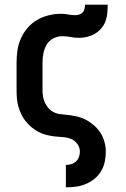

<svg xmlns="http://www.w3.org/2000/svg" viewBox="-20 -587 540 822"><path d="M262 215V119H263Q275 119 286 115.5Q297 112 305.5 104Q314 96 318 85Q322 74 322 62Q322 44 311 29Q300 14 283.5 7.5Q267 1 249 0Q231 -1 213.5 -3Q196 -5 178.5 -9.5Q161 -14 145.5 -22Q130 -30 116 -41.5Q102 -53 91 -66.5Q80 -80 72 -96.5Q64 -113 59 -130Q54 -147 52.5 -164.5Q51 -182 51 -200V-320Q51 -347 55 -373Q59 -399 70 -423.5Q81 -448 99 -468.5Q117 -489 139.5 -502Q162 -515 188.5 -521.5Q215 -528 241 -528Q257 -528 272 -525Q287 -522 303 -522Q311 -522 320 -525Q329 -528 334.5 -534.5Q340 -541 342 -550Q344 -559 344 -567H441Q441 -549 439.5 -531.5Q438 -514 432 -497Q426 -480 414 -466Q402 -452 387 -443Q372 -434 354.5 -429.5Q337 -425 319 -425Q300 -425 282 -428.5Q264 -432 246 -432Q226 -432 208 -422.5Q190 -413 180 -396Q170 -379 166 -359.5Q162 -340 162 -320V-200Q162 -186 164.5 -172.5Q167 -159 172.5 -147Q178 -135 187 -124.5Q196 -114 208 -107.5Q220 -101 233.5 -99Q247 -97 261 -96Q283 -94 304.5 -89.5Q326 -85 345 -75.5Q364 -66 380.5 -52Q397 -38 409 -20Q421 -2 427 19.5Q433 41 433 62Q433 84 428.5 105.5Q424 127 413 145.5Q402 164 385 178Q368 192 348 200.5Q328 209 306.5 212Q285 215 263 215Z"/></svg>

Font: Iosevka
Style: Bold
Weight: 700
Monospace: yes
Designer: Belleve Invis
Foundry: Belleve Invis
Version: Version 32.5.0; ttfautohint (v1.8.4)